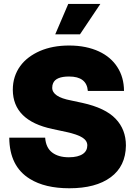

<svg xmlns="http://www.w3.org/2000/svg" viewBox="-20 -975 706 1003"><path d="M342.3 8.5Q214.8 8.5 136 -40.5Q29.5 -105.8 28.4 -255.7H215.9Q219.8 -203.1 252.5 -178.3Q285.2 -153.4 339.5 -153.4Q364.3 -153.4 382.6 -158Q400.9 -162.6 412.8 -170.8Q424.7 -179 430.4 -190.3Q436.1 -201.7 436.1 -215.6Q436.1 -240.1 410 -256.6Q383.9 -273.1 326.7 -285.5L254.3 -301.1Q47.9 -344.5 46.9 -505.7Q46.9 -542.3 57 -573.3Q67.1 -604.4 85.8 -630Q104.4 -655.5 130.5 -675.1Q156.6 -694.6 188.2 -708.5Q254.6 -737.2 340.9 -737.2Q386.7 -737.2 425.8 -729.2Q464.8 -721.2 496.4 -706.5Q528.1 -691.8 552.2 -671.2Q576.3 -650.6 592.7 -625Q627.5 -571.7 627.8 -500H438.9Q432.9 -575.3 340.9 -575.3Q272.4 -575.3 257.5 -540.5Q252.8 -530.9 252.8 -516.3Q252.8 -468.8 350.9 -450.3L410.5 -437.5Q529.8 -411.2 583.8 -354.8Q637.8 -298.7 637.8 -214.5Q636.4 -106.5 558.2 -49Q480.5 8.5 342.3 8.5ZM397.7 -795.5H268.5L336.6 -954.5H504.3Z"/></svg>

Font: Linik Sans Black
Style: Regular
Weight: 900
Designer: Fonts by Rasmus Andersson / Changes by Cristiano Sobral with parts from Marc Monis
Foundry: rsms
Version: Version 3.020; ttfautohint (v1.6)